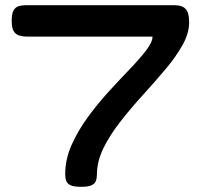

<svg xmlns="http://www.w3.org/2000/svg" viewBox="-20 -709 773 739"><path d="M292 10Q264 10 251.5 4Q239 -2 235 -13Q231 -24 231 -38Q231 -96 255.5 -151Q280 -206 318 -258Q356 -310 398.5 -356.5Q441 -403 479.5 -443Q518 -483 542.5 -515Q567 -547 567 -568H85Q69 -568 55 -572Q41 -576 33 -588.5Q25 -601 25 -629Q25 -657 32.5 -669.5Q40 -682 52.5 -685.5Q65 -689 80 -689H648Q677 -689 689 -679.5Q701 -670 704.5 -655.5Q708 -641 708 -623Q708 -581 682.5 -535.5Q657 -490 616.5 -442Q576 -394 530.5 -344Q485 -294 444.5 -242.5Q404 -191 378.5 -139.5Q353 -88 353 -36Q353 -23 349 -12.5Q345 -2 332.5 4Q320 10 292 10Z"/></svg>

Font: Fredoka Expanded Medium
Style: Regular
Weight: 500
Width: 7
Designer: Ben Nathan
Foundry: Milena B. Brandão, Ben Nathan
Version: Version 2.001